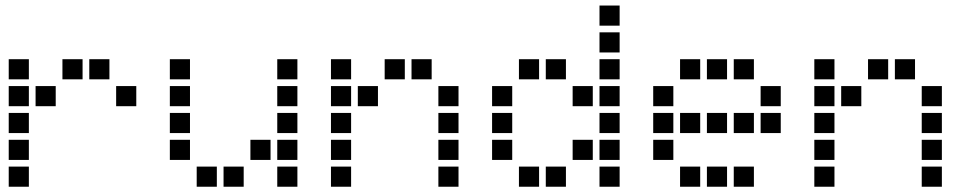

<svg xmlns="http://www.w3.org/2000/svg" viewBox="-20 -708 3640 715"><path d="M13.5 -487.5Q12.5 -487.5 12.5 -487.5Q12.5 -487.5 12.5 -486.5V-413.5Q12.5 -412.5 12.5 -412.5Q12.5 -412.5 13.5 -412.5H86.5Q87.5 -412.5 87.5 -412.5Q87.5 -412.5 87.5 -413.5V-486.5Q87.5 -487.5 87.5 -487.5Q87.5 -487.5 86.5 -487.5ZM213.5 -487.5Q212.5 -487.5 212.5 -487.5Q212.5 -487.5 212.5 -486.5V-413.5Q212.5 -412.5 212.5 -412.5Q212.5 -412.5 213.5 -412.5H286.5Q287.5 -412.5 287.5 -412.5Q287.5 -412.5 287.5 -413.5V-486.5Q287.5 -487.5 287.5 -487.5Q287.5 -487.5 286.5 -487.5ZM313.5 -487.5Q312.5 -487.5 312.5 -487.5Q312.5 -487.5 312.5 -486.5V-413.5Q312.5 -412.5 312.5 -412.5Q312.5 -412.5 313.5 -412.5H386.5Q387.5 -412.5 387.5 -412.5Q387.5 -412.5 387.5 -413.5V-486.5Q387.5 -487.5 387.5 -487.5Q387.5 -487.5 386.5 -487.5ZM13.5 -387.5Q12.5 -387.5 12.5 -387.5Q12.5 -387.5 12.5 -386.5V-313.5Q12.5 -312.5 12.5 -312.5Q12.5 -312.5 13.5 -312.5H86.5Q87.5 -312.5 87.5 -312.5Q87.5 -312.5 87.5 -313.5V-386.5Q87.5 -387.5 87.5 -387.5Q87.5 -387.5 86.5 -387.5ZM113.5 -387.5Q112.5 -387.5 112.5 -387.5Q112.5 -387.5 112.5 -386.5V-313.5Q112.5 -312.5 112.5 -312.5Q112.5 -312.5 113.5 -312.5H186.5Q187.5 -312.5 187.5 -312.5Q187.5 -312.5 187.5 -313.5V-386.5Q187.5 -387.5 187.5 -387.5Q187.5 -387.5 186.5 -387.5ZM413.5 -387.5Q412.5 -387.5 412.5 -387.5Q412.5 -387.5 412.5 -386.5V-313.5Q412.5 -312.5 412.5 -312.5Q412.5 -312.5 413.5 -312.5H486.5Q487.5 -312.5 487.5 -312.5Q487.5 -312.5 487.5 -313.5V-386.5Q487.5 -387.5 487.5 -387.5Q487.5 -387.5 486.5 -387.5ZM13.5 -287.5Q12.5 -287.5 12.5 -287.5Q12.5 -287.5 12.5 -286.5V-213.5Q12.5 -212.5 12.5 -212.5Q12.5 -212.5 13.5 -212.5H86.5Q87.5 -212.5 87.5 -212.5Q87.5 -212.5 87.5 -213.5V-286.5Q87.5 -287.5 87.5 -287.5Q87.5 -287.5 86.5 -287.5ZM13.5 -187.5Q12.5 -187.5 12.5 -187.5Q12.5 -187.5 12.5 -186.5V-113.5Q12.5 -112.5 12.5 -112.5Q12.5 -112.5 13.5 -112.5H86.5Q87.5 -112.5 87.5 -112.5Q87.5 -112.5 87.5 -113.5V-186.5Q87.5 -187.5 87.5 -187.5Q87.5 -187.5 86.5 -187.5ZM13.5 -87.5Q12.5 -87.5 12.5 -87.5Q12.5 -87.5 12.5 -86.5V-13.5Q12.5 -12.5 12.5 -12.5Q12.5 -12.5 13.5 -12.5H86.5Q87.5 -12.5 87.5 -12.5Q87.5 -12.5 87.5 -13.5V-86.5Q87.5 -87.5 87.5 -87.5Q87.5 -87.5 86.5 -87.5Z M613.5 -487.5Q612.5 -487.5 612.5 -487.5Q612.5 -487.5 612.5 -486.5V-413.5Q612.5 -412.5 612.5 -412.5Q612.5 -412.5 613.5 -412.5H686.5Q687.5 -412.5 687.5 -412.5Q687.5 -412.5 687.5 -413.5V-486.5Q687.5 -487.5 687.5 -487.5Q687.5 -487.5 686.5 -487.5ZM1013.5 -487.5Q1012.5 -487.5 1012.5 -487.5Q1012.5 -487.5 1012.5 -486.5V-413.5Q1012.5 -412.5 1012.5 -412.5Q1012.5 -412.5 1013.5 -412.5H1086.5Q1087.5 -412.5 1087.5 -412.5Q1087.5 -412.5 1087.5 -413.5V-486.5Q1087.5 -487.5 1087.5 -487.5Q1087.5 -487.5 1086.5 -487.5ZM613.5 -387.5Q612.5 -387.5 612.5 -387.5Q612.5 -387.5 612.5 -386.5V-313.5Q612.5 -312.5 612.5 -312.5Q612.5 -312.5 613.5 -312.5H686.5Q687.5 -312.5 687.5 -312.5Q687.5 -312.5 687.5 -313.5V-386.5Q687.5 -387.5 687.5 -387.5Q687.5 -387.5 686.5 -387.5ZM1013.5 -387.5Q1012.5 -387.5 1012.5 -387.5Q1012.5 -387.5 1012.5 -386.5V-313.5Q1012.5 -312.5 1012.5 -312.5Q1012.5 -312.5 1013.5 -312.5H1086.5Q1087.5 -312.5 1087.5 -312.5Q1087.5 -312.5 1087.5 -313.5V-386.5Q1087.5 -387.5 1087.5 -387.5Q1087.5 -387.5 1086.5 -387.5ZM613.5 -287.5Q612.5 -287.5 612.5 -287.5Q612.5 -287.5 612.5 -286.5V-213.5Q612.5 -212.5 612.5 -212.5Q612.5 -212.5 613.5 -212.5H686.5Q687.5 -212.5 687.5 -212.5Q687.5 -212.5 687.5 -213.5V-286.5Q687.5 -287.5 687.5 -287.5Q687.5 -287.5 686.5 -287.5ZM1013.5 -287.5Q1012.5 -287.5 1012.5 -287.5Q1012.5 -287.5 1012.5 -286.5V-213.5Q1012.5 -212.5 1012.5 -212.5Q1012.5 -212.5 1013.5 -212.5H1086.5Q1087.5 -212.5 1087.5 -212.5Q1087.5 -212.5 1087.5 -213.5V-286.5Q1087.5 -287.5 1087.5 -287.5Q1087.5 -287.5 1086.5 -287.5ZM613.5 -187.5Q612.5 -187.5 612.5 -187.5Q612.5 -187.5 612.5 -186.5V-113.5Q612.5 -112.5 612.5 -112.5Q612.5 -112.5 613.5 -112.5H686.5Q687.5 -112.5 687.5 -112.5Q687.5 -112.5 687.5 -113.5V-186.5Q687.5 -187.5 687.5 -187.5Q687.5 -187.5 686.5 -187.5ZM913.5 -187.5Q912.5 -187.5 912.5 -187.5Q912.5 -187.5 912.5 -186.5V-113.5Q912.5 -112.5 912.5 -112.5Q912.5 -112.5 913.5 -112.5H986.5Q987.5 -112.5 987.5 -112.5Q987.5 -112.5 987.5 -113.5V-186.5Q987.5 -187.5 987.5 -187.5Q987.5 -187.5 986.5 -187.5ZM1013.5 -187.5Q1012.5 -187.5 1012.5 -187.5Q1012.5 -187.5 1012.5 -186.5V-113.5Q1012.5 -112.5 1012.5 -112.5Q1012.5 -112.5 1013.5 -112.5H1086.5Q1087.5 -112.5 1087.5 -112.5Q1087.5 -112.5 1087.5 -113.5V-186.5Q1087.5 -187.5 1087.5 -187.5Q1087.5 -187.5 1086.5 -187.5ZM713.5 -87.5Q712.5 -87.5 712.5 -87.5Q712.5 -87.5 712.5 -86.5V-13.5Q712.5 -12.5 712.5 -12.5Q712.5 -12.5 713.5 -12.5H786.5Q787.5 -12.5 787.5 -12.5Q787.5 -12.5 787.5 -13.5V-86.5Q787.5 -87.5 787.5 -87.5Q787.5 -87.5 786.5 -87.5ZM813.5 -87.5Q812.5 -87.5 812.5 -87.5Q812.5 -87.5 812.5 -86.5V-13.5Q812.5 -12.5 812.5 -12.5Q812.5 -12.5 813.5 -12.5H886.5Q887.5 -12.5 887.5 -12.5Q887.5 -12.5 887.5 -13.5V-86.5Q887.5 -87.5 887.5 -87.5Q887.5 -87.5 886.5 -87.5ZM1013.5 -87.5Q1012.5 -87.5 1012.5 -87.5Q1012.5 -87.5 1012.5 -86.5V-13.5Q1012.5 -12.5 1012.5 -12.5Q1012.5 -12.5 1013.5 -12.5H1086.5Q1087.5 -12.5 1087.5 -12.5Q1087.5 -12.5 1087.5 -13.5V-86.5Q1087.5 -87.5 1087.5 -87.5Q1087.5 -87.5 1086.5 -87.5Z M1213.5 -487.5Q1212.5 -487.5 1212.5 -487.5Q1212.5 -487.5 1212.5 -486.5V-413.5Q1212.5 -412.5 1212.5 -412.5Q1212.5 -412.5 1213.5 -412.5H1286.5Q1287.5 -412.5 1287.5 -412.5Q1287.5 -412.5 1287.5 -413.5V-486.5Q1287.5 -487.5 1287.5 -487.5Q1287.5 -487.5 1286.5 -487.5ZM1413.5 -487.5Q1412.5 -487.5 1412.5 -487.5Q1412.5 -487.5 1412.5 -486.5V-413.5Q1412.5 -412.5 1412.5 -412.5Q1412.5 -412.5 1413.5 -412.5H1486.5Q1487.5 -412.5 1487.5 -412.5Q1487.5 -412.5 1487.5 -413.5V-486.5Q1487.5 -487.5 1487.5 -487.5Q1487.5 -487.5 1486.5 -487.5ZM1513.5 -487.5Q1512.5 -487.5 1512.5 -487.5Q1512.5 -487.5 1512.5 -486.5V-413.5Q1512.5 -412.5 1512.5 -412.5Q1512.5 -412.5 1513.5 -412.5H1586.5Q1587.5 -412.5 1587.5 -412.5Q1587.5 -412.5 1587.5 -413.5V-486.5Q1587.5 -487.5 1587.5 -487.5Q1587.5 -487.5 1586.5 -487.5ZM1213.5 -387.5Q1212.5 -387.5 1212.5 -387.5Q1212.5 -387.5 1212.5 -386.5V-313.5Q1212.5 -312.5 1212.5 -312.5Q1212.5 -312.5 1213.5 -312.5H1286.5Q1287.5 -312.5 1287.5 -312.5Q1287.5 -312.5 1287.5 -313.5V-386.5Q1287.5 -387.5 1287.5 -387.5Q1287.5 -387.5 1286.5 -387.5ZM1313.5 -387.5Q1312.5 -387.5 1312.5 -387.5Q1312.5 -387.5 1312.5 -386.5V-313.5Q1312.5 -312.5 1312.5 -312.5Q1312.5 -312.5 1313.5 -312.5H1386.5Q1387.5 -312.5 1387.5 -312.5Q1387.5 -312.5 1387.5 -313.5V-386.5Q1387.5 -387.5 1387.5 -387.5Q1387.5 -387.5 1386.5 -387.5ZM1613.5 -387.5Q1612.5 -387.5 1612.5 -387.5Q1612.5 -387.5 1612.5 -386.5V-313.5Q1612.5 -312.5 1612.5 -312.5Q1612.5 -312.5 1613.5 -312.5H1686.5Q1687.5 -312.5 1687.5 -312.5Q1687.5 -312.5 1687.5 -313.5V-386.5Q1687.5 -387.5 1687.5 -387.5Q1687.5 -387.5 1686.5 -387.5ZM1213.5 -287.5Q1212.5 -287.5 1212.5 -287.5Q1212.5 -287.5 1212.5 -286.5V-213.5Q1212.5 -212.5 1212.5 -212.5Q1212.5 -212.5 1213.5 -212.5H1286.5Q1287.5 -212.5 1287.5 -212.5Q1287.5 -212.5 1287.5 -213.5V-286.5Q1287.5 -287.5 1287.5 -287.5Q1287.5 -287.5 1286.5 -287.5ZM1613.5 -287.5Q1612.5 -287.5 1612.5 -287.5Q1612.5 -287.5 1612.5 -286.5V-213.5Q1612.5 -212.5 1612.5 -212.5Q1612.5 -212.5 1613.5 -212.5H1686.5Q1687.5 -212.5 1687.5 -212.5Q1687.5 -212.5 1687.5 -213.5V-286.5Q1687.5 -287.5 1687.5 -287.5Q1687.5 -287.5 1686.5 -287.5ZM1213.5 -187.5Q1212.5 -187.5 1212.5 -187.5Q1212.5 -187.5 1212.5 -186.5V-113.5Q1212.5 -112.5 1212.5 -112.5Q1212.5 -112.5 1213.5 -112.5H1286.5Q1287.5 -112.5 1287.5 -112.5Q1287.5 -112.5 1287.5 -113.5V-186.5Q1287.5 -187.5 1287.5 -187.5Q1287.5 -187.5 1286.5 -187.5ZM1613.5 -187.5Q1612.5 -187.5 1612.5 -187.5Q1612.5 -187.5 1612.5 -186.5V-113.5Q1612.5 -112.5 1612.5 -112.5Q1612.5 -112.5 1613.5 -112.5H1686.5Q1687.5 -112.5 1687.5 -112.5Q1687.5 -112.5 1687.5 -113.5V-186.5Q1687.5 -187.5 1687.5 -187.5Q1687.5 -187.5 1686.5 -187.5ZM1213.5 -87.5Q1212.5 -87.5 1212.5 -87.5Q1212.5 -87.5 1212.5 -86.5V-13.5Q1212.5 -12.5 1212.5 -12.5Q1212.5 -12.5 1213.5 -12.5H1286.5Q1287.5 -12.5 1287.5 -12.5Q1287.5 -12.5 1287.5 -13.5V-86.5Q1287.5 -87.5 1287.5 -87.5Q1287.5 -87.5 1286.5 -87.5ZM1613.5 -87.5Q1612.5 -87.5 1612.5 -87.5Q1612.5 -87.5 1612.5 -86.5V-13.5Q1612.5 -12.5 1612.5 -12.5Q1612.5 -12.5 1613.5 -12.5H1686.5Q1687.5 -12.5 1687.5 -12.5Q1687.5 -12.5 1687.5 -13.5V-86.5Q1687.5 -87.5 1687.5 -87.5Q1687.5 -87.5 1686.5 -87.5Z M2213.5 -687.5Q2212.5 -687.5 2212.5 -687.5Q2212.5 -687.5 2212.5 -686.5V-613.5Q2212.5 -612.5 2212.5 -612.5Q2212.5 -612.5 2213.5 -612.5H2286.5Q2287.5 -612.5 2287.5 -612.5Q2287.5 -612.5 2287.5 -613.5V-686.5Q2287.5 -687.5 2287.5 -687.5Q2287.5 -687.5 2286.5 -687.5ZM2213.5 -587.5Q2212.5 -587.5 2212.5 -587.5Q2212.5 -587.5 2212.5 -586.5V-513.5Q2212.5 -512.5 2212.5 -512.5Q2212.5 -512.5 2213.5 -512.5H2286.5Q2287.5 -512.5 2287.5 -512.5Q2287.5 -512.5 2287.5 -513.5V-586.5Q2287.5 -587.5 2287.5 -587.5Q2287.5 -587.5 2286.5 -587.5ZM1913.5 -487.5Q1912.5 -487.5 1912.5 -487.5Q1912.5 -487.5 1912.5 -486.5V-413.5Q1912.5 -412.5 1912.5 -412.5Q1912.5 -412.5 1913.5 -412.5H1986.5Q1987.5 -412.5 1987.5 -412.5Q1987.5 -412.5 1987.5 -413.5V-486.5Q1987.5 -487.5 1987.5 -487.5Q1987.5 -487.5 1986.5 -487.5ZM2013.5 -487.5Q2012.5 -487.5 2012.5 -487.5Q2012.5 -487.5 2012.5 -486.5V-413.5Q2012.5 -412.5 2012.5 -412.5Q2012.5 -412.5 2013.5 -412.5H2086.5Q2087.5 -412.5 2087.5 -412.5Q2087.5 -412.5 2087.5 -413.5V-486.5Q2087.5 -487.5 2087.5 -487.5Q2087.5 -487.5 2086.5 -487.5ZM2213.5 -487.5Q2212.5 -487.5 2212.5 -487.5Q2212.5 -487.5 2212.5 -486.5V-413.5Q2212.5 -412.5 2212.5 -412.5Q2212.5 -412.5 2213.5 -412.5H2286.5Q2287.5 -412.5 2287.5 -412.5Q2287.5 -412.5 2287.5 -413.5V-486.5Q2287.5 -487.5 2287.5 -487.5Q2287.5 -487.5 2286.5 -487.5ZM1813.5 -387.5Q1812.5 -387.5 1812.5 -387.5Q1812.5 -387.5 1812.5 -386.5V-313.5Q1812.5 -312.5 1812.5 -312.5Q1812.5 -312.5 1813.5 -312.5H1886.5Q1887.5 -312.5 1887.5 -312.5Q1887.5 -312.5 1887.5 -313.5V-386.5Q1887.5 -387.5 1887.5 -387.5Q1887.5 -387.5 1886.5 -387.5ZM2113.5 -387.5Q2112.5 -387.5 2112.5 -387.5Q2112.5 -387.5 2112.5 -386.5V-313.5Q2112.5 -312.5 2112.5 -312.5Q2112.5 -312.5 2113.5 -312.5H2186.5Q2187.5 -312.5 2187.5 -312.5Q2187.5 -312.5 2187.5 -313.5V-386.5Q2187.5 -387.5 2187.5 -387.5Q2187.5 -387.5 2186.5 -387.5ZM2213.5 -387.5Q2212.5 -387.5 2212.5 -387.5Q2212.5 -387.5 2212.5 -386.5V-313.5Q2212.5 -312.5 2212.5 -312.5Q2212.5 -312.5 2213.5 -312.5H2286.5Q2287.5 -312.5 2287.5 -312.5Q2287.5 -312.5 2287.5 -313.5V-386.5Q2287.5 -387.5 2287.5 -387.5Q2287.5 -387.5 2286.5 -387.5ZM1813.5 -287.5Q1812.5 -287.5 1812.5 -287.5Q1812.5 -287.5 1812.5 -286.5V-213.5Q1812.5 -212.5 1812.5 -212.5Q1812.5 -212.5 1813.5 -212.5H1886.5Q1887.5 -212.5 1887.5 -212.5Q1887.5 -212.5 1887.5 -213.5V-286.5Q1887.5 -287.5 1887.5 -287.5Q1887.5 -287.5 1886.5 -287.5ZM2213.5 -287.5Q2212.5 -287.5 2212.5 -287.5Q2212.5 -287.5 2212.5 -286.5V-213.5Q2212.5 -212.5 2212.5 -212.5Q2212.5 -212.5 2213.5 -212.5H2286.5Q2287.5 -212.5 2287.5 -212.5Q2287.5 -212.5 2287.5 -213.5V-286.5Q2287.5 -287.5 2287.5 -287.5Q2287.5 -287.5 2286.5 -287.5ZM1813.5 -187.5Q1812.5 -187.5 1812.5 -187.5Q1812.5 -187.5 1812.5 -186.5V-113.5Q1812.5 -112.5 1812.5 -112.5Q1812.5 -112.5 1813.5 -112.5H1886.5Q1887.5 -112.5 1887.5 -112.5Q1887.5 -112.5 1887.5 -113.5V-186.5Q1887.5 -187.5 1887.5 -187.5Q1887.5 -187.5 1886.5 -187.5ZM2113.5 -187.5Q2112.5 -187.5 2112.5 -187.5Q2112.5 -187.5 2112.5 -186.5V-113.5Q2112.5 -112.5 2112.5 -112.5Q2112.5 -112.5 2113.5 -112.5H2186.5Q2187.5 -112.5 2187.5 -112.5Q2187.5 -112.5 2187.5 -113.5V-186.5Q2187.5 -187.5 2187.5 -187.5Q2187.5 -187.5 2186.5 -187.5ZM2213.5 -187.5Q2212.5 -187.5 2212.5 -187.5Q2212.5 -187.5 2212.5 -186.5V-113.5Q2212.5 -112.5 2212.5 -112.5Q2212.5 -112.5 2213.5 -112.5H2286.5Q2287.5 -112.5 2287.5 -112.5Q2287.5 -112.5 2287.5 -113.5V-186.5Q2287.5 -187.5 2287.5 -187.5Q2287.5 -187.5 2286.5 -187.5ZM1913.5 -87.5Q1912.5 -87.5 1912.5 -87.5Q1912.5 -87.5 1912.5 -86.5V-13.5Q1912.5 -12.5 1912.5 -12.5Q1912.5 -12.5 1913.5 -12.5H1986.5Q1987.5 -12.5 1987.5 -12.5Q1987.5 -12.5 1987.5 -13.5V-86.5Q1987.5 -87.5 1987.5 -87.5Q1987.5 -87.5 1986.5 -87.5ZM2013.5 -87.5Q2012.5 -87.5 2012.5 -87.5Q2012.5 -87.5 2012.5 -86.5V-13.5Q2012.5 -12.5 2012.5 -12.5Q2012.5 -12.5 2013.5 -12.5H2086.5Q2087.5 -12.5 2087.5 -12.5Q2087.5 -12.5 2087.5 -13.5V-86.5Q2087.5 -87.5 2087.5 -87.5Q2087.5 -87.5 2086.5 -87.5ZM2213.5 -87.5Q2212.5 -87.5 2212.5 -87.5Q2212.5 -87.5 2212.5 -86.5V-13.5Q2212.5 -12.5 2212.5 -12.5Q2212.5 -12.5 2213.5 -12.5H2286.5Q2287.5 -12.5 2287.5 -12.5Q2287.5 -12.5 2287.5 -13.5V-86.5Q2287.5 -87.5 2287.5 -87.5Q2287.5 -87.5 2286.5 -87.5Z M2513.5 -487.5Q2512.5 -487.5 2512.5 -487.5Q2512.5 -487.5 2512.5 -486.5V-413.5Q2512.5 -412.5 2512.5 -412.5Q2512.5 -412.5 2513.5 -412.5H2586.5Q2587.5 -412.5 2587.5 -412.5Q2587.5 -412.5 2587.5 -413.5V-486.5Q2587.5 -487.5 2587.5 -487.5Q2587.5 -487.5 2586.5 -487.5ZM2613.5 -487.5Q2612.5 -487.5 2612.5 -487.5Q2612.5 -487.5 2612.5 -486.5V-413.5Q2612.5 -412.5 2612.5 -412.5Q2612.5 -412.5 2613.5 -412.5H2686.5Q2687.5 -412.5 2687.5 -412.5Q2687.5 -412.5 2687.5 -413.5V-486.5Q2687.5 -487.5 2687.5 -487.5Q2687.5 -487.5 2686.5 -487.5ZM2713.5 -487.5Q2712.5 -487.5 2712.5 -487.5Q2712.5 -487.5 2712.5 -486.5V-413.5Q2712.5 -412.5 2712.5 -412.5Q2712.5 -412.5 2713.5 -412.5H2786.5Q2787.5 -412.5 2787.5 -412.5Q2787.5 -412.5 2787.5 -413.5V-486.5Q2787.5 -487.5 2787.5 -487.5Q2787.5 -487.5 2786.5 -487.5ZM2413.5 -387.5Q2412.5 -387.5 2412.5 -387.5Q2412.5 -387.5 2412.5 -386.5V-313.5Q2412.5 -312.5 2412.5 -312.5Q2412.5 -312.5 2413.5 -312.5H2486.5Q2487.5 -312.5 2487.5 -312.5Q2487.5 -312.5 2487.5 -313.5V-386.5Q2487.5 -387.5 2487.5 -387.5Q2487.5 -387.5 2486.5 -387.5ZM2813.5 -387.5Q2812.5 -387.5 2812.5 -387.5Q2812.5 -387.5 2812.5 -386.5V-313.5Q2812.5 -312.5 2812.5 -312.5Q2812.5 -312.5 2813.5 -312.5H2886.5Q2887.5 -312.5 2887.5 -312.5Q2887.5 -312.5 2887.5 -313.5V-386.5Q2887.5 -387.5 2887.5 -387.5Q2887.5 -387.5 2886.5 -387.5ZM2413.5 -287.5Q2412.5 -287.5 2412.5 -287.5Q2412.5 -287.5 2412.5 -286.5V-213.5Q2412.5 -212.5 2412.5 -212.5Q2412.5 -212.5 2413.5 -212.5H2486.5Q2487.5 -212.5 2487.5 -212.5Q2487.5 -212.5 2487.5 -213.5V-286.5Q2487.5 -287.5 2487.5 -287.5Q2487.5 -287.5 2486.5 -287.5ZM2513.5 -287.5Q2512.5 -287.5 2512.5 -287.5Q2512.5 -287.5 2512.5 -286.5V-213.5Q2512.5 -212.5 2512.5 -212.5Q2512.5 -212.5 2513.5 -212.5H2586.5Q2587.5 -212.5 2587.5 -212.5Q2587.5 -212.5 2587.5 -213.5V-286.5Q2587.5 -287.5 2587.5 -287.5Q2587.5 -287.5 2586.5 -287.5ZM2613.5 -287.5Q2612.5 -287.5 2612.5 -287.5Q2612.5 -287.5 2612.5 -286.5V-213.5Q2612.5 -212.5 2612.5 -212.5Q2612.5 -212.5 2613.5 -212.5H2686.5Q2687.5 -212.5 2687.5 -212.5Q2687.5 -212.5 2687.5 -213.5V-286.5Q2687.5 -287.5 2687.5 -287.5Q2687.5 -287.5 2686.5 -287.5ZM2713.5 -287.5Q2712.5 -287.5 2712.5 -287.5Q2712.5 -287.5 2712.5 -286.5V-213.5Q2712.5 -212.5 2712.5 -212.5Q2712.5 -212.5 2713.5 -212.5H2786.5Q2787.5 -212.5 2787.5 -212.5Q2787.5 -212.5 2787.5 -213.5V-286.5Q2787.5 -287.5 2787.5 -287.5Q2787.5 -287.5 2786.5 -287.5ZM2813.5 -287.5Q2812.5 -287.5 2812.5 -287.5Q2812.5 -287.5 2812.5 -286.5V-213.5Q2812.5 -212.5 2812.5 -212.5Q2812.5 -212.5 2813.5 -212.5H2886.5Q2887.5 -212.5 2887.5 -212.5Q2887.5 -212.5 2887.5 -213.5V-286.5Q2887.5 -287.5 2887.5 -287.5Q2887.5 -287.5 2886.5 -287.5ZM2413.5 -187.5Q2412.5 -187.5 2412.5 -187.5Q2412.5 -187.5 2412.5 -186.5V-113.5Q2412.5 -112.5 2412.5 -112.5Q2412.5 -112.5 2413.5 -112.5H2486.5Q2487.5 -112.5 2487.5 -112.5Q2487.5 -112.5 2487.5 -113.5V-186.5Q2487.5 -187.5 2487.5 -187.5Q2487.5 -187.5 2486.5 -187.5ZM2513.5 -87.5Q2512.5 -87.5 2512.5 -87.5Q2512.5 -87.5 2512.5 -86.5V-13.5Q2512.5 -12.5 2512.5 -12.5Q2512.5 -12.5 2513.5 -12.5H2586.5Q2587.5 -12.5 2587.5 -12.5Q2587.5 -12.5 2587.5 -13.5V-86.5Q2587.5 -87.5 2587.5 -87.5Q2587.5 -87.5 2586.5 -87.5ZM2613.5 -87.5Q2612.5 -87.5 2612.5 -87.5Q2612.5 -87.5 2612.5 -86.5V-13.5Q2612.5 -12.5 2612.5 -12.5Q2612.5 -12.5 2613.5 -12.5H2686.5Q2687.5 -12.5 2687.5 -12.5Q2687.5 -12.5 2687.5 -13.5V-86.5Q2687.5 -87.5 2687.5 -87.5Q2687.5 -87.5 2686.5 -87.5ZM2713.5 -87.5Q2712.5 -87.5 2712.5 -87.5Q2712.5 -87.5 2712.5 -86.5V-13.5Q2712.5 -12.5 2712.5 -12.5Q2712.5 -12.5 2713.5 -12.5H2786.5Q2787.5 -12.5 2787.5 -12.5Q2787.5 -12.5 2787.5 -13.5V-86.5Q2787.5 -87.5 2787.5 -87.5Q2787.5 -87.5 2786.5 -87.5Z M3013.5 -487.5Q3012.5 -487.5 3012.5 -487.5Q3012.5 -487.5 3012.5 -486.5V-413.5Q3012.5 -412.5 3012.5 -412.5Q3012.5 -412.5 3013.5 -412.5H3086.5Q3087.5 -412.5 3087.5 -412.5Q3087.5 -412.5 3087.5 -413.5V-486.5Q3087.5 -487.5 3087.5 -487.5Q3087.5 -487.5 3086.5 -487.5ZM3213.5 -487.5Q3212.5 -487.5 3212.5 -487.5Q3212.5 -487.5 3212.5 -486.5V-413.5Q3212.5 -412.5 3212.5 -412.5Q3212.5 -412.5 3213.5 -412.5H3286.5Q3287.5 -412.5 3287.5 -412.5Q3287.5 -412.5 3287.5 -413.5V-486.5Q3287.5 -487.5 3287.5 -487.5Q3287.5 -487.5 3286.5 -487.5ZM3313.5 -487.5Q3312.5 -487.5 3312.5 -487.5Q3312.5 -487.5 3312.5 -486.5V-413.5Q3312.5 -412.5 3312.5 -412.5Q3312.5 -412.5 3313.5 -412.5H3386.5Q3387.5 -412.5 3387.5 -412.5Q3387.5 -412.5 3387.5 -413.5V-486.5Q3387.5 -487.5 3387.5 -487.5Q3387.5 -487.5 3386.5 -487.5ZM3013.5 -387.5Q3012.5 -387.5 3012.5 -387.5Q3012.5 -387.5 3012.5 -386.5V-313.5Q3012.5 -312.5 3012.5 -312.5Q3012.5 -312.5 3013.5 -312.5H3086.5Q3087.5 -312.5 3087.5 -312.5Q3087.5 -312.5 3087.5 -313.5V-386.5Q3087.5 -387.5 3087.5 -387.5Q3087.5 -387.5 3086.5 -387.5ZM3113.5 -387.5Q3112.5 -387.5 3112.5 -387.5Q3112.5 -387.5 3112.5 -386.5V-313.5Q3112.5 -312.5 3112.5 -312.5Q3112.5 -312.5 3113.5 -312.5H3186.5Q3187.5 -312.5 3187.5 -312.5Q3187.5 -312.5 3187.5 -313.5V-386.5Q3187.5 -387.5 3187.5 -387.5Q3187.5 -387.5 3186.5 -387.5ZM3413.5 -387.5Q3412.5 -387.5 3412.5 -387.5Q3412.5 -387.5 3412.5 -386.5V-313.5Q3412.5 -312.5 3412.5 -312.5Q3412.5 -312.5 3413.5 -312.5H3486.5Q3487.5 -312.5 3487.5 -312.5Q3487.5 -312.5 3487.5 -313.5V-386.5Q3487.5 -387.5 3487.5 -387.5Q3487.5 -387.5 3486.5 -387.5ZM3013.5 -287.5Q3012.5 -287.5 3012.5 -287.5Q3012.5 -287.5 3012.5 -286.5V-213.5Q3012.5 -212.5 3012.5 -212.5Q3012.5 -212.5 3013.5 -212.5H3086.5Q3087.5 -212.5 3087.5 -212.5Q3087.5 -212.5 3087.5 -213.5V-286.5Q3087.5 -287.5 3087.5 -287.5Q3087.5 -287.5 3086.5 -287.5ZM3413.5 -287.5Q3412.5 -287.5 3412.5 -287.5Q3412.5 -287.5 3412.5 -286.5V-213.5Q3412.5 -212.5 3412.5 -212.5Q3412.5 -212.5 3413.5 -212.5H3486.5Q3487.5 -212.5 3487.5 -212.5Q3487.5 -212.5 3487.5 -213.5V-286.5Q3487.5 -287.5 3487.5 -287.5Q3487.5 -287.5 3486.5 -287.5ZM3013.5 -187.5Q3012.5 -187.5 3012.5 -187.5Q3012.5 -187.5 3012.5 -186.5V-113.5Q3012.5 -112.5 3012.5 -112.5Q3012.5 -112.5 3013.5 -112.5H3086.5Q3087.5 -112.5 3087.5 -112.5Q3087.5 -112.5 3087.5 -113.5V-186.5Q3087.5 -187.5 3087.5 -187.5Q3087.5 -187.5 3086.5 -187.5ZM3413.5 -187.5Q3412.5 -187.5 3412.5 -187.5Q3412.5 -187.5 3412.5 -186.5V-113.5Q3412.5 -112.5 3412.5 -112.5Q3412.5 -112.5 3413.5 -112.5H3486.5Q3487.5 -112.5 3487.5 -112.5Q3487.5 -112.5 3487.5 -113.5V-186.5Q3487.5 -187.5 3487.5 -187.5Q3487.5 -187.5 3486.5 -187.5ZM3013.5 -87.5Q3012.5 -87.5 3012.5 -87.5Q3012.5 -87.5 3012.5 -86.5V-13.5Q3012.5 -12.5 3012.5 -12.5Q3012.5 -12.5 3013.5 -12.5H3086.5Q3087.5 -12.5 3087.5 -12.5Q3087.5 -12.5 3087.5 -13.5V-86.5Q3087.5 -87.5 3087.5 -87.5Q3087.5 -87.5 3086.5 -87.5ZM3413.5 -87.5Q3412.5 -87.5 3412.5 -87.5Q3412.5 -87.5 3412.5 -86.5V-13.5Q3412.5 -12.5 3412.5 -12.5Q3412.5 -12.5 3413.5 -12.5H3486.5Q3487.5 -12.5 3487.5 -12.5Q3487.5 -12.5 3487.5 -13.5V-86.5Q3487.5 -87.5 3487.5 -87.5Q3487.5 -87.5 3486.5 -87.5Z"/></svg>

Font: Doto Black
Style: Regular
Weight: 900
Monospace: yes
Version: Version 1.000